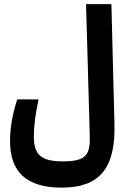

<svg xmlns="http://www.w3.org/2000/svg" viewBox="-20 -713 626 914"><path d="M273.9 180.2C449.2 180.2 530.8 92.8 524.9 -122.1L510.3 -693.4H389.6L407.2 -73.7C410.2 21 395.5 55.2 278.8 55.2C174.3 55.2 141.1 22.9 141.1 -64.5C141.1 -114.3 148.9 -171.4 163.6 -239.7H62C38.1 -165.5 27.8 -104 27.8 -40.5C27.8 104.5 105.5 180.2 273.9 180.2Z"/></svg>

Font: Cascadia Code NF SemiBold
Style: Regular
Weight: 600
Monospace: yes
Designer: Aaron Bell
Foundry: Saja Typeworks
Version: Version 2404.023